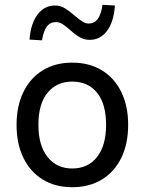

<svg xmlns="http://www.w3.org/2000/svg" viewBox="-20 -771 602 800"><path d="M281 9Q210 9 158 -23Q106 -55 77.5 -113.5Q49 -172 49 -251Q49 -329 77.5 -387.5Q106 -446 158 -478Q210 -510 281 -510Q352 -510 404.5 -478Q457 -446 485.5 -387.5Q514 -329 514 -251Q514 -172 485.5 -113.5Q457 -55 404.5 -23Q352 9 281 9ZM281 -69Q347 -69 384.5 -117Q422 -165 422 -251Q422 -338 384.5 -384.5Q347 -431 281 -431Q216 -431 178 -384.5Q140 -338 140 -251Q140 -165 178 -117Q216 -69 281 -69ZM155 -603 103 -606Q108 -673 136.5 -710.5Q165 -748 209 -748Q232 -748 250.5 -736.5Q269 -725 291 -706Q310 -690 323 -681.5Q336 -673 349 -673Q374 -673 388 -693Q402 -713 407 -751L459 -748Q454 -680 426 -642.5Q398 -605 354 -605Q331 -605 312 -616Q293 -627 271 -647Q253 -663 240 -671Q227 -679 213 -679Q189 -679 175 -660Q161 -641 155 -603Z"/></svg>

Font: Nunitoga
Style: Medium
Weight: 500
Designer: Vernon Adams
Foundry: Vernon Adams
Version: Version 1.0